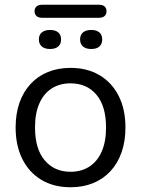

<svg xmlns="http://www.w3.org/2000/svg" viewBox="-20 -782 596 811"><path d="M277.9 8.9Q207.2 8.9 155.2 -22.1Q103.2 -53.1 74.6 -109.8Q46 -166.5 46 -243.4Q46 -301.3 62.1 -347.6Q78.3 -393.8 108.9 -427.1Q139.5 -460.3 182.3 -477.8Q225.2 -495.3 277.9 -495.3Q348.6 -495.3 400.6 -464.3Q452.7 -433.3 481.3 -376.8Q509.9 -320.3 509.9 -243.4Q509.9 -185.5 493.7 -139Q477.6 -92.5 446.9 -59.3Q416.3 -26.1 373.8 -8.6Q331.2 8.9 277.9 8.9ZM277.9 -56.4Q323.4 -56.4 357.2 -78.1Q391.1 -99.8 409.5 -141.7Q427.9 -183.5 427.9 -243.4Q427.9 -334 387.3 -382Q346.7 -430 277.9 -430Q232.4 -430 198.6 -408.5Q164.8 -387 146.4 -345.4Q127.9 -303.8 127.9 -243.4Q127.9 -153.3 168.8 -104.8Q209.7 -56.4 277.9 -56.4ZM157.4 -706.9Q142.7 -706.9 134.3 -714.3Q126 -721.6 126 -734.4Q126 -747.6 134.3 -754.7Q142.7 -761.9 157.4 -761.9H398.5Q413.7 -761.9 421.8 -754.7Q429.9 -747.6 429.9 -734.4Q429.9 -721.6 421.8 -714.3Q413.7 -706.9 398.5 -706.9ZM191.3 -575Q169.2 -575 156.7 -585.6Q144.2 -596.2 144.2 -615.5Q144.2 -634.8 156.7 -645.1Q169.2 -655.5 191.3 -655.5Q213.9 -655.5 226 -645.1Q238 -634.8 238 -615.5Q238 -596.2 226 -585.6Q213.9 -575 191.3 -575ZM365.5 -575Q342.9 -575 330.6 -585.6Q318.3 -596.2 318.3 -615.5Q318.3 -634.8 330.6 -645.1Q342.9 -655.5 365.5 -655.5Q387.6 -655.5 399.6 -645.1Q411.7 -634.8 411.7 -615.5Q411.7 -596.2 399.9 -585.6Q388.1 -575 365.5 -575Z"/></svg>

Font: Nunito ExtraLight
Style: Regular
Weight: 200
Designer: Vernon Adams
Foundry: Vernon Adams
Version: Version 3.602